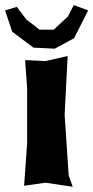

<svg xmlns="http://www.w3.org/2000/svg" viewBox="-46 -712 360 740"><path d="M18.6 -685.5 -26.4 -671.9 1 -589.8 83 -528.3 165 -524.4 239.3 -564.5 293.9 -671.9 238.3 -692.4 215.8 -648.4 161.1 -597.7H106.4L55.7 -636.7ZM50.8 -480.5 58.6 -371.1V-160.2L46.9 3.9L128.9 -7.8L234.4 7.8L218.8 -35.2L203.1 -269.5L214.8 -496.1L128.9 -476.6Z"/></svg>

Font: MaokenAssortedSans-TC
Style: Regular
Weight: 500
Version: Version 0.83